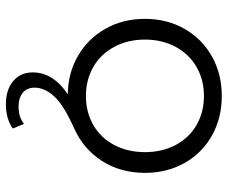

<svg xmlns="http://www.w3.org/2000/svg" viewBox="-82 -488 790 667"><g transform="rotate(90 313.5 -155.0)"><path d="M285 120Q285 147 303 161.5Q321 176 350 176Q388 176 411 157L427 196Q393 220 343 220Q292 220 262 194.5Q232 169 232 127Q232 56 308 5Q233 4 173.5 -31Q114 -66 80 -126.5Q46 -187 46 -263Q46 -340 81 -401Q116 -462 177 -496Q238 -530 314 -530Q390 -530 451 -496Q512 -462 546.5 -401Q581 -340 581 -263Q581 -178 539.5 -113.5Q498 -49 426 -17Q344 20 314.5 53Q285 86 285 120ZM118 -263Q118 -203 143.5 -156Q169 -109 213.5 -83.5Q258 -58 314 -58Q370 -58 414.5 -83.5Q459 -109 484 -156Q509 -203 509 -263Q509 -323 484 -370Q459 -417 414.5 -442.5Q370 -468 314 -468Q258 -468 213.5 -442.5Q169 -417 143.5 -370Q118 -323 118 -263Z"/></g></svg>

Font: APTA Sans Regular
Style: Regular
Weight: 400
Version: Version 7.200